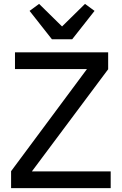

<svg xmlns="http://www.w3.org/2000/svg" viewBox="-20 -967 626 987"><path d="M549 0H37V-87L427 -612H57V-698H536V-611L144 -86H549ZM247 -765 132 -911 181 -947 299 -831 417 -947 466 -911 351 -765Z"/></svg>

Font: IBM Plex Sans Arabic Text
Style: Regular
Weight: 450
Designer: Mike Abbink, Paul van der Laan, Pieter van Rosmalen, Wael Morcos, Khajak Apelian
Foundry: Bold Monday
Version: Version 1.2